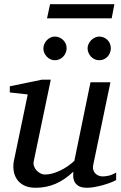

<svg xmlns="http://www.w3.org/2000/svg" viewBox="-20 -867 567 899"><path d="M523.9 -23.9Q514.6 -18.6 498.3 -12.2Q481.9 -5.9 462.9 -0.5Q443.8 4.9 424.1 8.5Q404.3 12.2 388.2 12.2Q359.9 12.2 346.2 2.7Q332.5 -6.8 327.4 -19.3Q322.3 -31.7 322.8 -44.4Q323.2 -57.1 323.2 -63Q283.7 -25.4 240.5 -6.6Q197.3 12.2 147 12.2Q112.3 12.2 90.3 0Q68.4 -12.2 57.1 -30.8Q45.9 -49.3 43.5 -71.3Q41 -93.3 44.9 -112.8L109.9 -424.8L25.9 -434.1V-462.9L176.8 -494.1H217.8L138.2 -112.8Q135.3 -100.1 139.4 -88.6Q143.6 -77.1 151.6 -68.6Q159.7 -60.1 169.9 -54.9Q180.2 -49.8 189.9 -49.8Q208 -49.8 226.3 -54.9Q244.6 -60.1 262.7 -68.8Q280.8 -77.6 297.4 -89.1Q314 -100.6 328.1 -113.8L403.8 -481.9H497.1L417 -97.2Q413.6 -81.5 417 -71Q420.4 -60.5 427.5 -53.7Q434.6 -46.9 443.6 -43.9Q452.6 -41 460.9 -41Q470.7 -41 486.8 -43.9Q502.9 -46.9 523.9 -59.1ZM292 -641.1Q292 -629.9 287.6 -619.6Q283.2 -609.4 275.6 -601.6Q268.1 -593.8 258.1 -589.4Q248 -585 236.8 -585Q226.1 -585 216.3 -589.4Q206.5 -593.8 199.2 -601.6Q191.9 -609.4 187.5 -619.1Q183.1 -628.9 183.1 -640.1Q183.1 -650.9 187.5 -660.9Q191.9 -670.9 199.2 -678.7Q206.5 -686.5 216.3 -691.2Q226.1 -695.8 236.8 -695.8Q248 -695.8 258.1 -691.4Q268.1 -687 275.6 -679.7Q283.2 -672.4 287.6 -662.4Q292 -652.3 292 -641.1ZM499 -641.1Q499 -629.9 494.9 -619.6Q490.7 -609.4 483.4 -601.6Q476.1 -593.8 466.1 -589.4Q456.1 -585 444.8 -585Q433.6 -585 423.6 -589.4Q413.6 -593.8 406.2 -601.6Q398.9 -609.4 394.5 -619.6Q390.1 -629.9 390.1 -641.1Q390.1 -651.4 394.8 -661.4Q399.4 -671.4 407 -679Q414.6 -686.5 424.6 -691.2Q434.6 -695.8 444.8 -695.8Q456.1 -695.8 466.1 -691.4Q476.1 -687 483.4 -679.7Q490.7 -672.4 494.9 -662.4Q499 -652.3 499 -641.1ZM502.9 -781.2H200.2L214.4 -847.2H515.6Z"/></svg>

Font: Charis SIL Phon
Style: Italic
Weight: 400
Italic angle: -11°
Foundry: SIL International
Version: Version 5.000